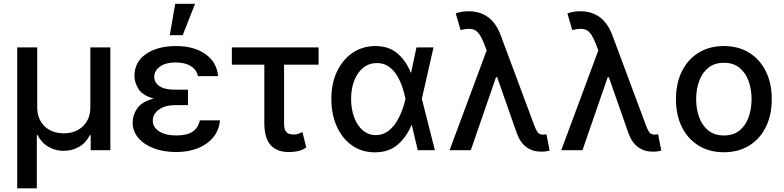

<svg xmlns="http://www.w3.org/2000/svg" viewBox="-20 -797 4163 1019"><path d="M71.4 202.4V-545.5H177.6V-226.2Q177.6 -165.1 216.3 -127.3Q255 -89.5 318.5 -89.5Q382.1 -89.5 420.8 -127.7Q459.5 -165.8 459.5 -226.2V-545.5H565.7V0H461.3V-79.9H457Q436.8 -39.1 399.7 -17.8Q362.6 3.6 318.5 3.6Q274.5 3.6 237.4 -17.8Q200.3 -39.1 179.7 -79.9H175.4V202.4Z M977.6 -284.8V-239H908.4Q856.9 -239 823.9 -215.7Q790.8 -192.5 790.8 -155.5Q790.8 -121.8 824.4 -100Q858 -78.1 915.8 -78.1Q972.3 -78.1 1002.1 -98Q1032 -117.9 1040.5 -158.4H1147.4Q1142.8 -105.8 1111.7 -68.2Q1080.6 -30.5 1030 -10.3Q979.4 9.9 915.5 9.9Q849.4 9.9 797.1 -9.6Q744.7 -29.1 714.3 -64.8Q683.9 -100.5 683.9 -148.1Q683.9 -185 707.7 -221.1Q731.5 -257.1 795.8 -273.8Q736.5 -290.5 715.2 -324.6Q693.9 -358.7 693.5 -393.1Q693.9 -468.8 755.3 -510.7Q816.8 -552.6 914.4 -552.6Q1008.9 -552.6 1069.4 -510.5Q1130 -468.4 1137.8 -393.1H1030.5Q1023.8 -426.8 992.7 -446.2Q961.6 -465.6 911.9 -465.6Q859.4 -465.6 829.2 -443.9Q799 -422.2 798.7 -389.2Q799 -358.3 826.5 -339.7Q854 -321 908.4 -321H977.6ZM881 -610.1 909.8 -777H1015.3L949.6 -610.1Z M1670.8 -545.5V-453.8H1487.6V-143.1Q1487.6 -115.4 1495.4 -102.6Q1503.2 -89.8 1515.1 -86.5Q1527 -83.1 1539.4 -83.1Q1553.6 -83.1 1565 -87.4Q1576.3 -91.6 1585.2 -95.9L1605.5 -14.2Q1581.7 1.1 1559.7 5.5Q1537.6 9.9 1512.4 9.9Q1449.6 9.9 1416.2 -27Q1382.8 -63.9 1382.8 -146.3V-453.8H1210.6V-545.5Z M1967.3 11.4Q1899.1 10.7 1847.7 -25.7Q1796.2 -62.1 1767.4 -126.1Q1738.6 -190 1738.6 -272.7Q1738.6 -355.1 1768.8 -418.1Q1799 -481.2 1851.7 -516.9Q1904.5 -552.6 1971.9 -552.6Q2044 -552.6 2089.8 -513.1Q2135.7 -473.7 2160.5 -410.5H2161.6L2190.3 -545.5H2280.9L2218.8 -272.7L2288 0H2197.1L2165.5 -133.2H2163.7Q2137.8 -70 2090.2 -28.9Q2042.6 12.1 1967.3 11.4ZM2132.1 -272.7 2131.7 -274.1Q2126.4 -300.4 2115.9 -332.7Q2105.5 -365.1 2087.9 -394.5Q2070.3 -424 2043.9 -443.2Q2017.4 -462.4 1980.1 -462.4Q1939.3 -462.4 1908.6 -438Q1877.8 -413.7 1860.6 -370.7Q1843.4 -327.8 1843.4 -272Q1843.4 -217 1859.9 -173.5Q1876.4 -130 1905.9 -104.9Q1935.4 -79.9 1974.8 -79.9Q2010.7 -79.9 2037.6 -99.4Q2064.6 -119 2083.5 -149.1Q2102.3 -179.3 2114.2 -212.2Q2126.1 -245 2131.7 -271.3Z M2850.1 7.8Q2806.1 7.8 2773.3 -16.5Q2740.4 -40.8 2722.7 -90.2L2618.6 -387.4H2612.6L2478.7 0H2366.1L2562.9 -529.5L2546.9 -570.7Q2526.3 -623.6 2500.7 -637.1Q2475.1 -650.6 2424.4 -637.4L2398.8 -725.9Q2409.1 -730.1 2427 -733.7Q2445 -737.2 2466.6 -737.2Q2589.8 -737.2 2637.1 -610.4L2816.4 -129.3Q2823.9 -109.7 2832.6 -96.2Q2841.3 -82.7 2861.9 -82.7Q2865.8 -82.7 2871.4 -83.3Q2877.1 -83.8 2880 -84.2L2897 2.1Q2875 8.5 2850.1 7.8Z M3442.8 7.8Q3398.8 7.8 3365.9 -16.5Q3333.1 -40.8 3315.3 -90.2L3211.3 -387.4H3205.3L3071.4 0H2958.8L3155.5 -529.5L3139.6 -570.7Q3119 -623.6 3093.4 -637.1Q3067.8 -650.6 3017 -637.4L2991.5 -725.9Q3001.8 -730.1 3019.7 -733.7Q3037.6 -737.2 3059.3 -737.2Q3182.5 -737.2 3229.8 -610.4L3409.1 -129.3Q3416.5 -109.7 3425.2 -96.2Q3433.9 -82.7 3454.5 -82.7Q3458.5 -82.7 3464.1 -83.3Q3469.8 -83.8 3472.7 -84.2L3489.7 2.1Q3467.7 8.5 3442.8 7.8Z M3821.7 11Q3745 11 3687.9 -24.1Q3630.7 -59.3 3599.1 -122.7Q3567.5 -186.1 3567.5 -270.2Q3567.5 -355.1 3599.1 -418.7Q3630.7 -482.2 3687.9 -517.4Q3745 -552.6 3821.7 -552.6Q3898.8 -552.6 3955.8 -517.4Q4012.8 -482.2 4044.4 -418.7Q4076 -355.1 4076 -270.2Q4076 -186.1 4044.4 -122.7Q4012.8 -59.3 3955.8 -24.1Q3898.8 11 3821.7 11ZM3822.1 -78.1Q3872.2 -78.1 3904.7 -104.4Q3937.1 -130.7 3952.9 -174.5Q3968.8 -218.4 3968.8 -270.6Q3968.8 -322.8 3952.9 -366.8Q3937.1 -410.9 3904.7 -437.3Q3872.2 -463.8 3822.1 -463.8Q3772 -463.8 3739.3 -437.3Q3706.7 -410.9 3690.7 -366.8Q3674.7 -322.8 3674.7 -270.6Q3674.7 -218.4 3690.7 -174.5Q3706.7 -130.7 3739.3 -104.4Q3772 -78.1 3822.1 -78.1Z"/></svg>

Font: Inter Zeller Medium
Style: Regular
Weight: 500
Designer: Rasmus Andersson; Joe Bland
Foundry: zeller
Version: Version 3.015;git-dec3a8cb1